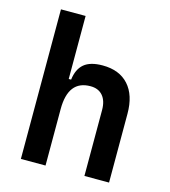

<svg xmlns="http://www.w3.org/2000/svg" viewBox="-109 -820 804 908"><g transform="rotate(15 293.0 -366.0)"><path d="M388.2 0V-322.3Q388.2 -367.7 366.9 -392.6Q345.7 -417.5 306.6 -417.5Q197.8 -417.5 197.8 -276.4V0H77.1V-732.4H197.8V-423.8H209.5Q215.8 -476.1 246.1 -501.7Q276.4 -527.3 336.9 -527.3Q418.9 -527.3 463.9 -477.5Q508.8 -427.7 508.8 -336.9V0Z"/></g></svg>

Font: CaskaydiaCove NFP SemiBold
Style: Regular
Weight: 600
Designer: Aaron Bell
Foundry: Saja Typeworks
Version: Version 2111.001; VTT 6.35;Nerd Fonts 3.1.1